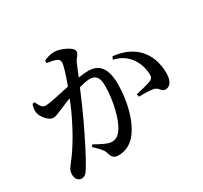

<svg xmlns="http://www.w3.org/2000/svg" viewBox="-162 -1000 1324 1253"><g transform="rotate(-30 500.0 -374.0)"><path d="M683 -541C742 -528 780 -499 807 -458C835 -416 843 -370 844 -343C845 -316 838 -306 816 -297C792 -288 745 -277 705 -268L710 -247C744 -249 801 -247 823 -241C854 -231 854 -201 886 -201C924 -202 942 -241 942 -292C942 -369 917 -438 870 -485C824 -531 763 -555 691 -562ZM297 -739C323 -735 356 -729 372 -720C384 -713 387 -704 387 -691C387 -672 369 -610 341 -536C265 -520 186 -501 153 -501C126 -501 116 -527 101 -557L85 -554C78 -534 73 -512 77 -490C85 -453 127 -407 155 -407C181 -407 198 -418 236 -433C255 -442 283 -453 313 -464C294 -417 273 -369 251 -326C199 -222 149 -145 97 -80C81 -59 77 -47 77 -23C77 9 98 29 118 29C140 29 154 20 173 -12C212 -74 269 -189 319 -294C347 -353 379 -428 407 -494C438 -502 466 -508 487 -508C537 -508 554 -479 554 -417C554 -311 522 -177 481 -122C459 -91 440 -80 408 -80C383 -80 342 -101 290 -130L280 -116C332 -66 339 -55 345 -38C357 3 368 18 405 18C456 18 501 -6 531 -42C598 -120 632 -262 632 -387C632 -514 583 -559 506 -559C485 -559 457 -556 432 -552L468 -640C480 -670 505 -683 505 -709C505 -739 421 -777 377 -777C341 -777 316 -766 297 -757Z"/></g></svg>

Font: Noto Serif CJK JP SemiBold
Style: Regular
Weight: 600
Designer: Ryoko NISHIZUKA 西塚涼子 (kana & ideographs); Frank Grießhammer (Latin, Greek & Cyrillic); Wenlong ZHANG 张文龙 (bopomofo); San
Foundry: Adobe
Version: Version 2.001;hotconv 1.1.0;makeotfexe 2.6.0